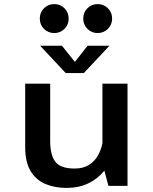

<svg xmlns="http://www.w3.org/2000/svg" viewBox="-20 -911 750 941"><path d="M305.5 10Q250.5 10 204.5 -8.5Q158.5 -27 131 -70.8Q103.5 -114.5 103.5 -190V-501H226V-218.5Q226 -152.5 250.8 -118.8Q275.5 -85 346 -85Q388 -85 416 -102.8Q444 -120.5 460 -149Q476 -177.5 482 -209.5V-501H605V0H511.5L491.5 -74.5Q459.5 -35 413 -12.5Q366.5 10 305.5 10ZM516.5 -687 391 -553H302L176.5 -687H283.5L347 -607.5L409.5 -687ZM246 -749Q216 -749 195.5 -769.5Q175 -790 175 -820Q175 -850 195.5 -870.5Q216 -891 246 -891Q275.5 -891 296 -870.5Q316.5 -850 316.5 -820Q316.5 -790 296 -769.5Q275.5 -749 246 -749ZM458.5 -749Q429 -749 408.5 -769.5Q388 -790 388 -820Q388 -850 408.5 -870.5Q429 -891 458.5 -891Q488 -891 508.8 -870.5Q529.5 -850 529.5 -820Q529.5 -790 508.8 -769.5Q488 -749 458.5 -749Z"/></svg>

Font: League Mono Medium
Style: Regular
Weight: 500
Width: 6
Designer: Tyler Finck
Foundry: The League of Moveable Type / Tyler Finck
Version: Version 2.300;RELEASE